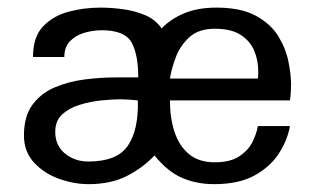

<svg xmlns="http://www.w3.org/2000/svg" viewBox="-20 -465 817 497"><path d="M336.9 -205.1Q338.9 -128.9 311 -87.9Q283.2 -46.9 209 -46.9Q173.8 -46.9 148.4 -67.4Q123 -87.9 123 -124Q123 -152.3 141.1 -168.9Q159.2 -185.5 186.5 -193.8Q213.9 -202.1 242.7 -205.1Q271.5 -208 293 -208Q301.8 -208 315.9 -207Q330.1 -206.1 336.9 -205.1ZM647.5 -261.7H419.9Q423.8 -287.1 435.1 -316.9Q446.3 -346.7 470.2 -368.7Q494.1 -390.6 536.1 -390.6Q578.1 -390.6 602.5 -375Q627 -359.4 637.7 -334.5Q648.4 -309.6 648.4 -281.2Q648.4 -276.4 648.4 -271.5Q648.4 -266.6 647.5 -261.7ZM733.4 -246.1Q733.4 -271.5 726.6 -305.7Q719.7 -339.8 700.2 -371.6Q680.7 -403.3 642.1 -424.3Q603.5 -445.3 540 -445.3Q492.2 -445.3 457 -430.7Q421.9 -416 398.4 -391.6Q381.8 -415 354.5 -426.3Q327.1 -437.5 296.9 -441.4Q266.6 -445.3 240.2 -445.3Q197.3 -445.3 157.2 -434.6Q117.2 -423.8 91.3 -396.5Q65.4 -369.1 65.4 -317.4H146.5Q146.5 -343.8 161.6 -358.9Q176.8 -374 199.2 -380.4Q221.7 -386.7 243.2 -386.7Q302.7 -386.7 320.3 -355.5Q337.9 -324.2 337.9 -264.6H278.3Q240.2 -264.6 198.7 -259.3Q157.2 -253.9 121.6 -238.8Q85.9 -223.6 64 -193.8Q42 -164.1 42 -114.3Q42 -72.3 68.4 -43.9Q94.7 -15.6 133.3 -2Q171.9 11.7 209 11.7Q266.6 11.7 308.1 -9.3Q349.6 -30.3 379.9 -62.5Q414.1 -20.5 451.7 -4.4Q489.3 11.7 534.2 11.7Q598.6 11.7 639.6 -11.2Q680.7 -34.2 702.6 -68.8Q724.6 -103.5 730.5 -138.7H647.5Q644.5 -120.1 633.8 -98.1Q623 -76.2 599.6 -60.5Q576.2 -44.9 536.1 -44.9Q494.1 -44.9 468.8 -66.4Q443.4 -87.9 431.6 -124Q419.9 -160.2 419.9 -205.1H730.5Q733.4 -224.6 733.4 -246.1Z"/></svg>

Font: Namkio Khamti
Style: Regular
Weight: 400
Designer: Debbi Hosken
Foundry: SIL International
Version: Version 3.917